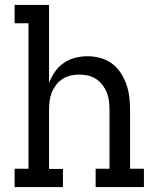

<svg xmlns="http://www.w3.org/2000/svg" viewBox="-20 -755 640 775"><path d="M234 0H39V-74H95V-661H39V-735H178V-420Q187 -444 201.5 -465Q216 -486 237 -500.5Q258 -515 282.5 -521.5Q307 -528 333 -528Q359 -528 385 -521Q411 -514 432 -498.5Q453 -483 467.5 -460.5Q482 -438 490.5 -413.5Q499 -389 502 -362.5Q505 -336 505 -310V-74H561V0H366V-74H422V-310Q422 -328 420 -346Q418 -364 411.5 -380.5Q405 -397 394 -411.5Q383 -426 368 -436Q353 -446 335.5 -450Q318 -454 300 -454Q282 -454 264.5 -450Q247 -446 232 -436Q217 -426 206 -411.5Q195 -397 188.5 -380.5Q182 -364 180 -346Q178 -328 178 -310V-73H234Z"/></svg>

Font: Iosevka Etoile
Style: Regular
Weight: 400
Designer: Belleve Invis
Foundry: Belleve Invis
Version: Version 33.2.4